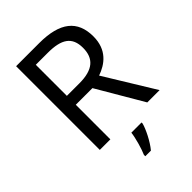

<svg xmlns="http://www.w3.org/2000/svg" viewBox="-268 -825 1158 1158"><g transform="rotate(-45 311.0 -246.5)"><path d="M294 -714H97V0H187V-295H329L502 0H607L411 -320C483 -345 554 -397 554 -511C554 -647 471 -714 294 -714ZM289 -636C406 -636 461 -600 461 -507C461 -417 410 -371 294 -371H187V-636ZM392 70V61H305C300 104 279 176 264 209V221H312C348 178 383 106 392 70Z"/></g></svg>

Font: Noto Sans Runic
Style: Regular
Weight: 400
Designer: Monotype Design Team
Foundry: Monotype Imaging Inc.
Version: Version 2.002